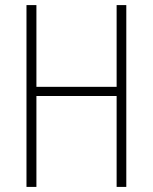

<svg xmlns="http://www.w3.org/2000/svg" viewBox="-20 -734 601 754"><path d="M476 0V-714H438V-393H123V-714H84V0H123V-357H438V0Z"/></svg>

Font: Noto Sans Sinhala UI Condensed ExtraLight
Style: Regular
Weight: 200
Width: 3
Designer: Jelle Bosma - Monotype Design Team
Foundry: Monotype Imaging Inc.
Version: Version 2.006